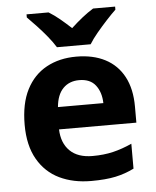

<svg xmlns="http://www.w3.org/2000/svg" viewBox="-54 -812 706 868"><g transform="rotate(-5 298.5 -378.0)"><path d="M306 -556Q382 -556 437 -527.5Q492 -499 521.5 -443.5Q551 -388 551 -308V-235H200Q202 -173 238 -137.5Q274 -102 341 -102Q392 -102 434 -112Q476 -122 520 -142V-29Q480 -9 435.5 0.5Q391 10 325 10Q244 10 181.5 -20Q119 -50 83 -112.5Q47 -175 47 -269Q47 -365 79.5 -428.5Q112 -492 170.5 -524Q229 -556 306 -556ZM310 -449Q265 -449 237 -420.5Q209 -392 204 -336H410Q409 -385 384.5 -417Q360 -449 310 -449ZM501 -766V-752Q483 -735 459 -709Q435 -683 412.5 -656Q390 -629 376 -606H223Q209 -629 187 -656Q165 -683 141 -708.5Q117 -734 99 -752V-766H199Q225 -750 249 -730Q273 -710 299 -686Q325 -710 350 -730Q375 -750 401 -766Z"/></g></svg>

Font: Noto Sans Cherokee
Style: Regular
Weight: 400
Designer: Monotype Design Team
Foundry: Monotype Imaging Inc.
Version: Version 2.001